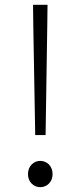

<svg xmlns="http://www.w3.org/2000/svg" viewBox="-20 -763 335 796"><path d="M126 -203H169L176 -658L177 -743H117L118 -658ZM147 13C174 13 198 -8 198 -41C198 -75 174 -96 147 -96C120 -96 96 -75 96 -41C96 -8 120 13 147 13Z"/></svg>

Font: Noto Sans HK Light
Style: Regular
Weight: 300
Designer: Ryoko NISHIZUKA 西塚涼子 (kana, bopomofo & ideographs); Paul D. Hunt (Latin, Greek & Cyrillic); Sandoll Communications 산돌커뮤니
Foundry: Adobe
Version: Version 2.004;hotconv 1.0.118;makeotfexe 2.5.65603